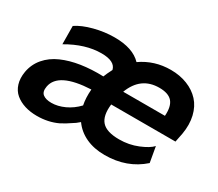

<svg xmlns="http://www.w3.org/2000/svg" viewBox="-108 -798 1187 1045"><g transform="rotate(30 486.0 -276.0)"><path d="M707 -566.9Q764.2 -566.9 811 -548.3Q857.9 -529.8 889.2 -495.6Q920.4 -461.4 932.6 -410.2Q944.8 -358.9 934.1 -296.9L922.9 -241.2H519Q510.3 -167 540.8 -132.6Q571.3 -98.1 650.9 -98.1Q712.4 -98.1 766.6 -120.4Q820.8 -142.6 842.8 -167L859.9 -69.8Q764.6 15.1 625 15.1Q558.1 15.1 507.1 -8.5Q456.1 -32.2 424.8 -76.2L403.8 -59.1Q352.5 -24.4 328.6 -12.7Q270 15.1 199.2 15.1Q157.7 15.1 123 4.4Q88.4 -6.3 63.2 -27.3Q38.1 -48.3 27.3 -82.5Q16.6 -116.7 23.9 -160.2Q33.2 -211.9 66.4 -250.7Q99.6 -289.6 151.1 -312.3Q202.6 -335 266.6 -344.7Q330.6 -354.5 405.8 -352.1Q412.6 -371.1 431.2 -407.2Q419.9 -456.1 335 -456.1Q233.9 -456.1 125 -392.1L124 -506.8Q163.6 -533.7 227.3 -550.3Q291 -566.9 354 -566.9Q468.8 -566.9 522.9 -509.8Q604.5 -566.9 707 -566.9ZM701.2 -451.2Q585.4 -451.2 541 -334H803.2Q807.6 -395 783.2 -423.1Q758.8 -451.2 701.2 -451.2ZM166 -149.9Q159.7 -115.2 178 -100.6Q196.3 -85.9 231.9 -85.9Q271.5 -85.9 313.5 -105.2Q355.5 -124.5 389.2 -160.2Q380.4 -203.6 384.8 -257.8Q183.6 -248.5 166 -149.9Z"/></g></svg>

Font: Stilu SemiBold
Style: Italic
Weight: 600
Italic angle: -10°
Designer: Genilson Lima Santos
Foundry: Genilson Lima Santos
Version: Version 1.200;PS 001.200;hotconv 1.0.88;makeotf.lib2.5.64775